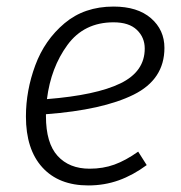

<svg xmlns="http://www.w3.org/2000/svg" viewBox="-20 -554 553 585"><path d="M120 -206V-200Q120 -118 155.5 -79Q191 -40 253 -40Q294 -40 328.5 -52.5Q363 -65 401 -92L427 -51Q385 -20 341.5 -4.5Q298 11 249 11Q159 11 109 -44Q59 -99 59 -199Q59 -278 87.5 -355Q116 -432 176.5 -483Q237 -534 326 -534Q399 -534 440 -498.5Q481 -463 481 -408Q481 -312 387 -265.5Q293 -219 120 -206ZM123 -252Q273 -264 347 -300Q421 -336 421 -406Q421 -440 397 -463Q373 -486 326 -486Q236 -486 185.5 -417Q135 -348 123 -252Z"/></svg>

Font: Fira Sans Light
Style: Italic
Weight: 300
Italic angle: -8°
Designer: bBox Type GmbH & Carrois Corporate GbR & Edenspiekermann AG
Foundry: bBox Type GmbH & Carrois Corporate GbR & Edenspiekermann AG
Version: Version 4.301